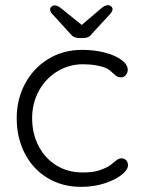

<svg xmlns="http://www.w3.org/2000/svg" viewBox="-20 -717 554 747"><path d="M477 -445Q477 -434 469.5 -425Q462 -416 451 -416Q441 -416 434.5 -420Q428 -424 420 -432Q407 -445 395 -451Q380 -458 355.5 -462.5Q331 -467 303 -467Q248 -467 202.5 -439Q157 -411 131 -363Q105 -315 105 -257Q105 -197 130 -149Q155 -101 199.5 -73.5Q244 -46 301 -46Q337 -46 358.5 -52Q380 -58 401 -69Q408 -73 425 -87Q433 -94 439 -97.5Q445 -101 452 -101Q464 -101 471 -93.5Q478 -86 478 -74Q478 -57 454 -37.5Q430 -18 388 -4Q346 10 295 10Q222 10 165 -24.5Q108 -59 76.5 -120Q45 -181 45 -257Q45 -330 77 -390.5Q109 -451 167 -487Q225 -523 300 -523Q347 -523 387.5 -512.5Q428 -502 452.5 -484Q477 -466 477 -445ZM418 -681Q418 -674 409 -663L337 -585Q326 -569 304 -569H288Q266 -569 254 -585L183 -663Q175 -671 175 -680Q175 -686 180 -691Q185 -696 194 -696Q204 -696 220 -683L298 -620L372 -683Q388 -697 400 -697Q407 -697 412.5 -692Q418 -687 418 -681Z"/></svg>

Font: Quicksand
Style: Regular
Weight: 400
Designer: Andrew Paglinawan
Foundry: Andrew Paglinawan
Version: Version 3.000